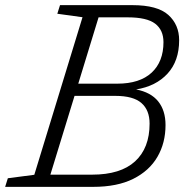

<svg xmlns="http://www.w3.org/2000/svg" viewBox="-45 -727 740 747"><path d="M276 -660 178 -673.5 188.5 -707H470Q567.5 -707 609.8 -669Q652 -631 652 -570.5Q652 -490 607 -440.8Q562 -391.5 484.5 -379Q542 -368 570.5 -332.5Q599 -297 599 -240.5Q599 -171 567.5 -116.8Q536 -62.5 473.5 -31.2Q411 0 317.5 0H-25L-14.5 -33.5L88.5 -47ZM452 -659.5H338.5L259.5 -401.5H411.5Q498.5 -401.5 544.8 -444.2Q591 -487 591 -563Q591 -610 558.8 -634.8Q526.5 -659.5 452 -659.5ZM403.5 -354H245L151 -47.5H313.5Q424 -47.5 480.5 -99.2Q537 -151 537 -246Q537 -298.5 505.2 -326.2Q473.5 -354 403.5 -354Z"/></svg>

Font: Newsreader 6pt Light
Style: Italic
Weight: 300
Italic angle: -17°
Designer: Hugues Gentile
Foundry: Production Type
Version: Version 1.003; ttfautohint (v1.8.3)